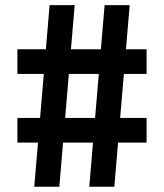

<svg xmlns="http://www.w3.org/2000/svg" viewBox="-20 -713 626 733"><path d="M320.8 0 379.4 -693.4H475.1L416.5 0ZM46.4 -168.5V-262.7H539.6V-168.5ZM110.8 0 169.4 -693.4H265.1L206.5 0ZM46.4 -430.7V-524.9H539.6V-430.7Z"/></svg>

Font: Cascadia Mono Medium
Style: Regular
Weight: 500
Monospace: yes
Designer: Aaron Bell
Foundry: Saja Typeworks
Version: Version 2407.024